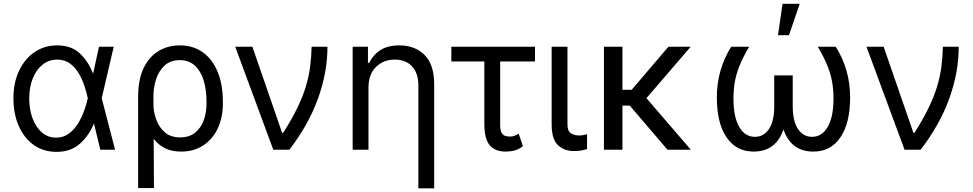

<svg xmlns="http://www.w3.org/2000/svg" viewBox="-20 -793 5155 1017"><path d="M277 11.4Q208.8 10.7 158 -25.7Q107.2 -62.1 79.2 -126.1Q51.1 -190 51.1 -272.7Q51.1 -354.8 80.8 -417.8Q110.4 -480.8 162.6 -516.7Q214.8 -552.6 282.7 -552.6Q357.2 -552.6 402.2 -510.8Q447.1 -469.1 473 -403.4H473.4L504.3 -545.5H582.4L518.8 -272.7L589.5 0H511.4L478 -137.8H477.3Q449.6 -71.7 400.9 -29.8Q352.3 12.1 277 11.4ZM445 -272.7 444.6 -274.1Q439.3 -300.1 428.3 -334.5Q417.3 -369 398.8 -401.6Q380.3 -434.3 351.7 -455.8Q323.2 -477.3 282.7 -477.3Q239.3 -477.3 206 -451Q172.6 -424.7 153.8 -378.2Q134.9 -331.7 134.9 -271.3Q134.9 -212.4 152.7 -165.3Q170.5 -118.3 202.4 -91.1Q234.4 -63.9 277 -63.9Q316.4 -63.9 345.5 -85.8Q374.6 -107.6 394.5 -140.8Q414.4 -174 426.7 -209.3Q438.9 -244.7 444.6 -271.3Z M711.6 203.1V-279.8Q711.6 -371.4 740.6 -432Q769.5 -492.5 819.4 -522.5Q869.3 -552.6 931.8 -552.6Q1003.6 -552.6 1054.7 -515.6Q1105.8 -478.7 1133.2 -411.6Q1160.5 -344.5 1160.5 -254.3V-244.3Q1160.5 -170.5 1133.5 -113.1Q1106.5 -55.8 1056.8 -22.9Q1007.1 9.9 938.9 9.9Q889.6 9.9 854.4 -7.6Q819.2 -25.2 794 -57.9L795.5 203.1ZM793 -228.7Q794.7 -194.6 808.8 -156.6Q822.8 -118.6 853.2 -92Q883.5 -65.3 934.7 -65.3Q982.2 -65.3 1013.1 -90Q1044 -114.7 1058.9 -155.4Q1073.9 -196 1073.9 -244.3V-254.3Q1073.9 -316.8 1058.8 -366.7Q1043.7 -416.5 1012.3 -445.5Q980.8 -474.4 931.8 -474.4Q882.1 -474.4 851.2 -445.3Q820.3 -416.2 806.3 -371.8Q792.3 -327.4 792.6 -281.2Z M1427.6 0 1225.9 -545.5H1316.8L1474.4 -89.5H1480.1Q1525.9 -161.9 1554.9 -221.6Q1583.8 -281.2 1599.8 -334.2Q1615.8 -387.1 1622.5 -438.4Q1629.3 -489.7 1630.7 -545.5H1714.5Q1714.5 -409.1 1664.1 -270.1Q1613.6 -131 1512.8 0Z M1931.8 -328.1V0H1848V-545.5H1929V-460.2H1936.1Q1955.3 -501.8 1994.3 -527.2Q2033.4 -552.6 2095.2 -552.6Q2178.3 -552.6 2229 -501.8Q2279.8 -451 2279.8 -346.6V204.5H2196V-340.9Q2196 -404.8 2162.8 -441.1Q2129.6 -477.3 2071 -477.3Q2011.4 -477.3 1971.6 -438.4Q1931.8 -399.5 1931.8 -328.1Z M2813.9 -545.5V-467.3H2629.3V-132.1Q2629.3 -100.9 2638 -87.9Q2646.7 -74.9 2659.3 -72.3Q2671.9 -69.6 2683.2 -69.6Q2696 -69.6 2707.9 -74.8Q2719.8 -79.9 2727.3 -85.2L2750 -18.5Q2725.5 -0.4 2703.3 4.8Q2681.1 9.9 2657.7 9.9Q2602.3 9.9 2573.9 -23.8Q2545.5 -57.5 2545.5 -136.4V-467.3H2370.7V-545.5Z M2902 -545.5H2985.8V-134.9Q2985.8 -96.6 3005.9 -85.9Q3025.9 -75.3 3048.3 -75.3Q3058.9 -75.3 3071.6 -77.8Q3084.2 -80.3 3089.5 -82.4V-2.8Q3078.8 0.4 3061.4 3.7Q3044 7.1 3018.5 7.1Q2968.4 7.1 2935.2 -24.5Q2902 -56.1 2902 -134.9Z M3277 -545.5V-317.5H3326L3520.6 -545.5H3638.5L3404.1 -273.1L3639.2 0H3515.6L3315.7 -233.7H3277V0H3179V-545.5Z M3853 -545.5H3948.2Q3913.7 -486.9 3895.8 -441.1Q3877.8 -395.2 3871.4 -354.4Q3865.1 -313.6 3865.1 -269.9Q3865.1 -174 3895.4 -121.1Q3925.8 -68.2 3978.7 -68.2Q4025.2 -68.2 4053.1 -109.6Q4081 -150.9 4081 -230.1V-393.5H4179V-230.1Q4179 -150.9 4207 -109.6Q4235.1 -68.2 4281.2 -68.2Q4334.2 -68.2 4364.5 -121.1Q4394.9 -174 4394.9 -269.9Q4394.9 -313.6 4388.5 -354.4Q4382.1 -395.2 4364.2 -441.1Q4346.2 -486.9 4311.8 -545.5H4407Q4483 -424 4483 -277Q4483 -141.3 4431.8 -65.7Q4380.7 9.9 4288.4 9.9Q4170.1 9.9 4130 -107.2Q4089.8 9.9 3971.6 9.9Q3879.6 9.9 3828.3 -65.7Q3777 -141.3 3777 -277Q3777 -424 3853 -545.5ZM4100.9 -606.5 4125 -772.7H4215.9L4159.1 -606.5Z M4771.3 0 4569.6 -545.5H4660.5L4818.2 -89.5H4823.9Q4869.7 -161.9 4898.6 -221.6Q4927.6 -281.2 4943.5 -334.2Q4959.5 -387.1 4966.3 -438.4Q4973 -489.7 4974.4 -545.5H5058.2Q5058.2 -409.1 5007.8 -270.1Q4957.4 -131 4856.5 0Z"/></svg>

Font: Inter Zeller
Style: Regular
Weight: 400
Designer: Rasmus Andersson; Joe Bland
Foundry: zeller
Version: Version 3.015;git-dec3a8cb1